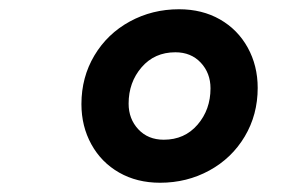

<svg xmlns="http://www.w3.org/2000/svg" viewBox="-20 -730 640 415"><path d="M156 -505Q156 -563 184 -610Q212 -657 260.5 -683.5Q309 -710 367 -710Q417 -710 455.5 -688Q494 -666 515.5 -627Q537 -588 537 -540Q537 -482 509 -435Q481 -388 432.5 -361.5Q384 -335 326 -335Q276 -335 237.5 -357Q199 -379 177.5 -418Q156 -457 156 -505ZM435 -539Q435 -572 414 -594.5Q393 -617 359 -617Q314 -617 286 -584.5Q258 -552 258 -506Q258 -473 279 -450.5Q300 -428 334 -428Q379 -428 407 -460.5Q435 -493 435 -539Z"/></svg>

Font: iA Writer Mono V
Style: Regular
Weight: 400
Italic angle: -9.5°
Designer: Mike Abbink, Paul van der Laan, Pieter van Rosmalen
Foundry: Bold Monday
Version: Version 2.000